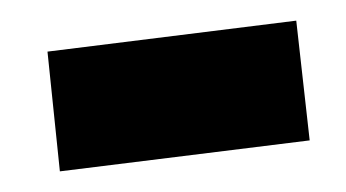

<svg xmlns="http://www.w3.org/2000/svg" viewBox="-20 -365 335 186"><path d="M26 -315 267 -345 280 -229 38 -199Z"/></svg>

Font: Piazzolla ExtraBold
Style: Italic
Weight: 800
Italic angle: -11.3°
Designer: Juan Pablo del Peral
Foundry: Huerta Tipografica
Version: Version 1.330